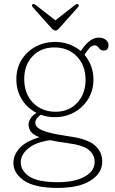

<svg xmlns="http://www.w3.org/2000/svg" viewBox="-20 -674 562 939"><path d="M319 -7Q408.5 5.5 444.2 37Q480 68.5 480 116Q480 173 423 209Q366 245 261.5 245Q149 245 97.2 209Q45.5 173 45.5 123Q45.5 85 75 51.2Q104.5 17.5 173 -3Q141.5 -15 130.5 -30.8Q119.5 -46.5 119.5 -68Q119.5 -76.5 127.8 -92.2Q136 -108 158.5 -122Q114 -144.5 87 -187.5Q60 -230.5 60 -286.5Q60 -340.5 85.5 -381.5Q111 -422.5 154.2 -445.8Q197.5 -469 250 -469Q286 -469 318 -457.2Q350 -445.5 375 -424.5L385.5 -439Q403.5 -463.5 422.8 -476.8Q442 -490 463.5 -490Q484 -490 497.2 -479.5Q510.5 -469 510.5 -454Q510.5 -427 488 -427Q476 -427 469.5 -433.2Q463 -439.5 457.8 -445.8Q452.5 -452 443 -452Q428.5 -452 418.2 -440Q408 -428 393 -406.5Q413.5 -382.5 425.2 -351.8Q437 -321 437 -285.5Q437 -232 411.5 -190.2Q386 -148.5 343.2 -124.8Q300.5 -101 247.5 -101Q211.5 -101 179 -113Q152.5 -93 152.5 -73Q152.5 -59.5 166.8 -48Q181 -36.5 217 -26.5Q253 -16.5 319 -7ZM246 -442Q179.5 -442 139 -398.8Q98.5 -355.5 98.5 -288Q98.5 -215.5 141.5 -171.5Q184.5 -127.5 251.5 -127.5Q317.5 -127.5 358 -171.8Q398.5 -216 398.5 -283Q398.5 -354 356 -398Q313.5 -442 246 -442ZM81.5 119.5Q81.5 160.5 123 188.8Q164.5 217 264 217Q344.5 217 393.8 190Q443 163 443 117.5Q443 84.5 415.8 60.2Q388.5 36 311 26Q259.5 19 224.5 11.5Q153.5 22 117.5 52.5Q81.5 83 81.5 119.5ZM269.5 -536Q259.5 -524.5 251.5 -524.5Q242.5 -524.5 232 -536L140 -639Q132.5 -648 139.5 -653Q145 -656.5 153.5 -650.5L251 -574.5L348 -650.5Q356.5 -656.5 362 -653Q369 -648 361.5 -639Z"/></svg>

Font: Fraunces 9pt SuperSoft Thin
Style: Regular
Weight: 100
Version: Version 1.000;[b76b70a41]